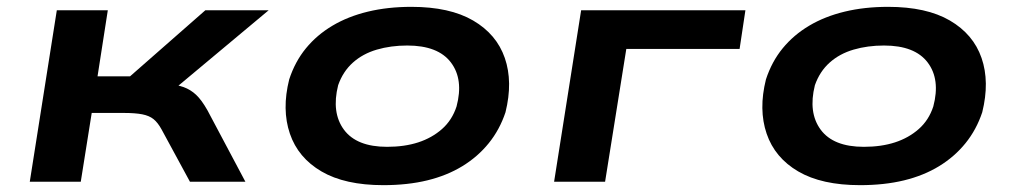

<svg xmlns="http://www.w3.org/2000/svg" viewBox="-20 -531 2965 561"><path d="M67 0 146 -501H295L265 -308H360L580 -501H765L461 -247L460 -287Q496 -284 516.5 -276.5Q537 -269 553 -254Q569 -239 586 -209L697 0H535L452 -153Q441 -173 428.5 -183Q416 -193 395.5 -197Q375 -201 341 -201H248L216 0Z M1100 10Q988 10 919.5 -30Q851 -70 827 -140.5Q803 -211 825 -299Q842 -351 874 -390Q906 -429 951.5 -456Q997 -483 1055 -497Q1113 -511 1182 -511Q1294 -511 1362.5 -471Q1431 -431 1455 -361.5Q1479 -292 1457 -203Q1440 -152 1408 -112.5Q1376 -73 1331 -45.5Q1286 -18 1228.5 -4Q1171 10 1100 10ZM1111 -102Q1162 -102 1202 -115Q1242 -128 1271.5 -154Q1301 -180 1314 -220Q1335 -299 1297.5 -348.5Q1260 -398 1170 -398Q1122 -398 1081 -386Q1040 -374 1011 -348Q982 -322 968 -282Q948 -202 985 -152Q1022 -102 1111 -102Z M1599 0 1678 -501H2158L2141 -388H1810L1748 0Z M2493 10Q2381 10 2312.5 -30Q2244 -70 2220 -140.5Q2196 -211 2218 -299Q2235 -351 2267 -390Q2299 -429 2344.5 -456Q2390 -483 2448 -497Q2506 -511 2575 -511Q2687 -511 2755.5 -471Q2824 -431 2848 -361.5Q2872 -292 2850 -203Q2833 -152 2801 -112.5Q2769 -73 2724 -45.5Q2679 -18 2621.5 -4Q2564 10 2493 10ZM2504 -102Q2555 -102 2595 -115Q2635 -128 2664.5 -154Q2694 -180 2707 -220Q2728 -299 2690.5 -348.5Q2653 -398 2563 -398Q2515 -398 2474 -386Q2433 -374 2404 -348Q2375 -322 2361 -282Q2341 -202 2378 -152Q2415 -102 2504 -102Z"/></svg>

Font: Nunito Sans 7pt Expanded
Style: Bold Italic
Weight: 700
Width: 7
Italic angle: -9°
Designer: Vernon Adams
Foundry: Vernon Adams
Version: Version 3.101;gftools[0.9.27]